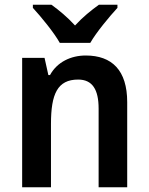

<svg xmlns="http://www.w3.org/2000/svg" viewBox="-20 -786 624 806"><path d="M231 -606H359C384 -650 439 -716 473 -753V-766H395C362 -742 328 -715 295 -679C263 -714 227 -744 196 -766H118V-753C153 -715 207 -649 231 -606ZM340 -553C278 -553 220 -526 190 -471H183L167 -543H73V0H194V-266C194 -391 221 -452 308 -452C368 -452 394 -410 394 -330V0H514V-357C514 -491 450 -553 340 -553Z"/></svg>

Font: Noto Sans Ethiopic SemiCondensed SemiBold
Style: Regular
Weight: 600
Width: 4
Designer: Monotype Design Team
Foundry: Monotype Imaging Inc.
Version: Version 2.102